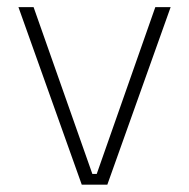

<svg xmlns="http://www.w3.org/2000/svg" viewBox="-20 -506 518 526"><path d="M245 -29.5 405.5 -486.5H447.5L274 0H204L30.5 -486.5H72L233 -29.5Z"/></svg>

Font: Anek Tamil ExtraLight
Style: Regular
Weight: 250
Version: Version 1.003